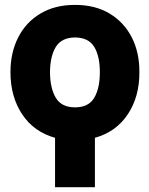

<svg xmlns="http://www.w3.org/2000/svg" viewBox="-20 -573 619 797"><path d="M558.6 -273.4Q559.1 -171.9 510.5 -98.6Q461.9 -25.4 374 -1V204.1H208.5V-1Q120.6 -25.4 72 -98.6Q23.4 -171.9 23.4 -273.4Q23.4 -355 55.7 -418Q87.9 -481 147.9 -516.8Q208 -552.7 291.5 -552.7Q375 -552.7 434.8 -516.8Q494.6 -481 526.9 -418Q559.1 -355 558.6 -273.4ZM291.5 -127.4Q347.7 -127.4 371.1 -167Q394.5 -206.5 394.5 -273.4Q394.5 -339.8 371.1 -378.4Q347.7 -417 291.5 -417.5Q235.4 -417 211.7 -378.2Q188 -339.4 187.5 -273.4Q188 -206.5 211.7 -167Q235.4 -127.4 291.5 -127.4Z"/></svg>

Font: Inter Tight ExtraBold
Style: Regular
Weight: 800
Designer: Rasmus Andersson
Foundry: rsms
Version: Version 3.004; ttfautohint (v1.8.4.7-5d5b)